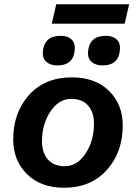

<svg xmlns="http://www.w3.org/2000/svg" viewBox="-20 -872 638 901"><path d="M586 -852 565 -761H223L244 -852ZM249 -565Q217 -565 198 -581.5Q179 -598 181 -628Q187 -704 264 -704Q297 -704 315 -687.5Q333 -671 331 -642Q327 -565 249 -565ZM461 -565Q429 -565 410 -581.5Q391 -598 393 -628Q399 -704 476 -704Q509 -704 527 -687.5Q545 -671 543 -642Q539 -565 461 -565ZM281 9Q171 9 106.5 -55Q42 -119 42 -217Q42 -344 116.5 -426.5Q191 -509 317 -509Q427 -509 491.5 -445.5Q556 -382 556 -284Q556 -157 481 -74Q406 9 281 9ZM284 -92Q342 -92 381.5 -151.5Q421 -211 421 -292Q421 -345 393.5 -376.5Q366 -408 314 -408Q256 -408 216.5 -348.5Q177 -289 177 -209Q177 -156 204.5 -124Q232 -92 284 -92Z"/></svg>

Font: Elaine Sans SemiBold
Style: Italic
Weight: 600
Italic angle: -13°
Designer: Wei Huang
Foundry: Wei Huang
Version: Version 2.001;December 24, 2019;FontCreator 12.0.0.2547 64-b